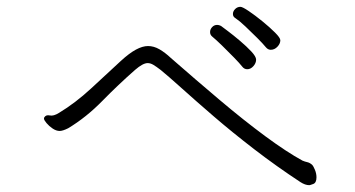

<svg xmlns="http://www.w3.org/2000/svg" viewBox="-20 -660 1040 563"><path d="M802 -542Q802 -532 793.5 -523Q785 -514 774 -514Q766 -514 760 -521Q751 -532 734 -549Q717 -566 699.5 -582.5Q682 -599 670 -607Q663 -611 663 -619Q663 -627 669.5 -633.5Q676 -640 685 -640Q691 -640 709.5 -627.5Q728 -615 749.5 -597.5Q771 -580 786.5 -564.5Q802 -549 802 -542ZM705 -457Q696 -457 690 -465Q683 -474 666 -491.5Q649 -509 631 -526.5Q613 -544 602 -553Q596 -558 596 -566Q596 -574 602 -580.5Q608 -587 617 -587Q622 -587 628 -584Q632 -581 648 -569Q664 -557 683.5 -540.5Q703 -524 717 -509Q731 -494 731 -485Q731 -475 723 -466Q715 -457 705 -457ZM867 -189Q874 -186 881 -184.5Q888 -183 895 -177Q899 -173 903.5 -162Q908 -151 908 -140Q908 -124 898.5 -120.5Q889 -117 887 -117Q875 -117 861 -126Q791 -172 726 -222Q661 -272 606.5 -319Q552 -366 512 -402Q472 -438 451 -455Q438 -465 429.5 -470Q421 -475 413 -475Q399 -475 376 -455Q327 -412 280 -364Q233 -316 180 -284Q164 -276 155 -276Q145 -276 134.5 -283Q124 -290 116.5 -299Q109 -308 109 -312Q109 -315 110 -316Q115 -324 126 -321.5Q137 -319 153 -329Q201 -358 247 -400.5Q293 -443 334 -481Q359 -504 378.5 -514.5Q398 -525 414 -525Q431 -525 447.5 -515.5Q464 -506 481 -490Q553 -427 624 -367Q695 -307 758 -260.5Q821 -214 867 -189Z"/></svg>

Font: Moon Stars Kai T Light
Style: Regular
Weight: 300
Designer: GuiWonder
Version: Version 1.101